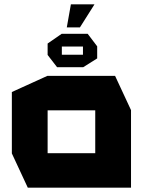

<svg xmlns="http://www.w3.org/2000/svg" viewBox="-20 -871 676 891"><path d="M109 0 35 -159V-444L200 -519H514L588 -360V0ZM201 -359V-160H422V-359ZM245 -559 201 -616V-669L266 -714H387L431 -656V-600L366 -559ZM290 -744 309 -851H418V-850L351 -744ZM267 -655V-617H365V-655Z"/></svg>

Font: Foldit Thin
Style: Bold
Weight: 700
Version: Version 1.003